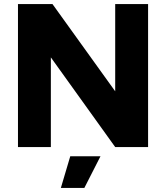

<svg xmlns="http://www.w3.org/2000/svg" viewBox="-20 -720 813 940"><path d="M68 0V-700H237L544 -273V-700H705V0H544L229 -439V0ZM278 200 324 45H472L393 200Z"/></svg>

Font: Figtree ExtraBold
Style: Regular
Weight: 800
Designer: Erik Kennedy
Foundry: Erik Kennedy
Version: Version 2.002